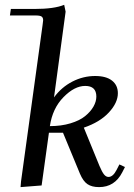

<svg xmlns="http://www.w3.org/2000/svg" viewBox="-20 -766 555 793"><path d="M21 -702.1 24.9 -729H122.1Q204.1 -729 245.1 -746.1L251 -717.8L203.1 -363.8Q233.9 -405.8 278.8 -429Q323.7 -452.1 373 -452.1Q418.5 -452.1 442.6 -433.1Q466.8 -414.1 466.8 -380.9Q466.8 -341.8 429.9 -301.8Q393.1 -261.7 326.2 -238.8L391.1 -80.1Q401.4 -55.7 409.7 -45.4Q418 -35.2 428.2 -35.2Q446.8 -35.2 461.9 -64.9L473.1 -86.9L496.1 -76.2L484.9 -54.2Q453.6 6.8 389.2 6.8Q359.4 6.8 341.3 -5.4Q323.2 -17.6 310.1 -48.8L240.2 -217.8H182.1L151.9 0L64.9 6.8L66.9 -17.1L155.8 -662.1Q158.2 -679.2 158.2 -682.1Q158.2 -693.4 151.6 -697.8Q145 -702.1 127.9 -702.1ZM186 -245.1Q232.9 -245.1 271 -256.6Q309.1 -268.1 331.5 -286.4Q354 -304.7 366 -325.7Q377.9 -346.7 377.9 -367.2Q377.9 -411.1 332 -411.1Q287.6 -411.1 242.2 -364.7Q196.8 -318.4 186 -245.1Z"/></svg>

Font: Dihjauti
Style: Bold Italic
Weight: 700
Italic angle: -9°
Designer: T. Christopher White
Version: Version 3.0.0